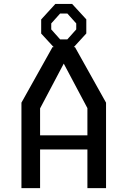

<svg xmlns="http://www.w3.org/2000/svg" viewBox="-20 -974 660 994"><path d="M91 -442.5 251.8 -730H368.2L529 -442.5V0H432.5V-414.2L296.5 -670.2H323.5L187.5 -412.8V0H91ZM151.8 -273.5H471.3V-200.2H151.8ZM193.2 -800.3V-873.3L266.5 -953.5H353.5L426.8 -873.8V-800.8L353.5 -720.7H266.5ZM291.3 -770.2H328.7L374.7 -821.7V-852.7L328.7 -904H291.3L245.3 -852.7V-821.7Z"/></svg>

Font: Monaspace Krypton Var ExLight
Style: Regular
Weight: 200
Designer: Riley Cran and the Lettermatic Team
Version: Version 1.200 (Monaspace Krypton Var)